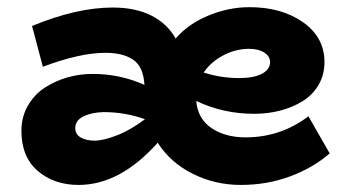

<svg xmlns="http://www.w3.org/2000/svg" viewBox="-20 -504 967 538"><path d="M844.2 -178.2 903.8 -74.2Q857.4 -33.7 793 -9.8Q728.5 14.2 654.8 14.2Q582.5 14.2 520 -17.1Q457.5 -48.3 421.9 -104Q316.4 14.2 200.2 14.2Q131.3 14.2 85.4 -25.4Q39.6 -64.9 40 -139.2Q40.5 -177.7 58.6 -208.7Q76.7 -239.7 105.7 -258.5Q134.8 -277.3 168.9 -287.1Q203.1 -296.9 238.8 -296.9Q316.9 -296.9 384.8 -266.1Q381.8 -316.9 353.5 -336.4Q325.2 -356 275.9 -356Q203.6 -356 100.1 -316.9L69.8 -431.2Q194.8 -482.9 295.9 -482.9Q359.9 -482.9 404.5 -460.2Q449.2 -437.5 472.2 -396Q507.3 -437 564 -460.4Q620.6 -483.9 679.2 -483.9Q769 -483.9 829.1 -441.7Q889.2 -399.4 889.2 -330.1Q889.2 -294.4 872.6 -266.1Q856 -237.8 827.9 -220.5Q799.8 -203.1 765.1 -194.1Q730.5 -185.1 691.9 -185.1Q605.5 -185.1 529.8 -221.2Q534.2 -170.9 572.8 -145Q611.3 -119.1 668 -119.1Q766.6 -119.1 844.2 -178.2ZM678.2 -367.2Q640.6 -367.2 605.7 -348.9Q570.8 -330.6 550.8 -300.8Q598.1 -285.2 651.9 -285.2Q692.4 -285.6 714.6 -297.6Q736.8 -309.6 736.8 -330.1Q736.8 -346.2 720.5 -356.7Q704.1 -367.2 678.2 -367.2ZM190.9 -145Q190.9 -127.4 206.3 -118.7Q221.7 -109.9 245.1 -109.9Q269 -109.9 307.1 -124.5Q345.2 -139.2 386.2 -169.9Q331.1 -189.9 270 -189.9Q236.3 -189 213.6 -177.7Q190.9 -166.5 190.9 -145Z"/></svg>

Font: BioRhyme ExtraBold
Style: Regular
Weight: 800
Designer: Aoife Mooney
Foundry: Aoife Mooney Type
Version: Version 1.500;PS 001.500;hotconv 1.0.88;makeotf.lib2.5.64775